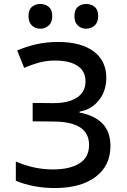

<svg xmlns="http://www.w3.org/2000/svg" viewBox="-20 -939 640 970"><path d="M257 11Q202 11 152 1.5Q102 -8 60 -26V-123Q106 -103 152.5 -93Q199 -83 248 -83Q331 -83 380.5 -113Q430 -143 430 -207Q430 -324 251 -325L145 -326V-419L251 -418Q327 -418 369.5 -446.5Q412 -475 412 -528Q412 -579 373 -605.5Q334 -632 265 -633Q224 -634 186.5 -625Q149 -616 102 -596L67 -684Q113 -704 164 -715.5Q215 -727 274 -727Q389 -727 453 -679.5Q517 -632 517 -546Q517 -480 480 -433Q443 -386 382 -375V-370Q456 -357 497 -315.5Q538 -274 538 -201Q538 -102 463 -45.5Q388 11 257 11ZM415 -794Q391 -794 373.5 -810Q356 -826 356 -858Q356 -890 373.5 -904.5Q391 -919 415 -919Q440 -919 458 -904.5Q476 -890 476 -858Q476 -826 458 -810Q440 -794 415 -794ZM183 -794Q159 -794 141.5 -810Q124 -826 124 -858Q124 -890 141.5 -904.5Q159 -919 183 -919Q208 -919 226 -904.5Q244 -890 244 -858Q244 -826 226 -810Q208 -794 183 -794Z"/></svg>

Font: Noto Sans Mono Medium
Style: Regular
Weight: 500
Designer: Monotype Design Team
Foundry: Monotype Imaging Inc.
Version: Version 2.014